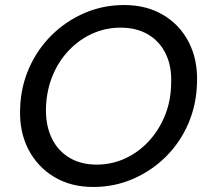

<svg xmlns="http://www.w3.org/2000/svg" viewBox="-20 -732 830 764"><path d="M351 12Q262 12 195.5 -28Q129 -68 93 -137.5Q57 -207 60 -297Q62 -384 95 -459.5Q128 -535 185 -591.5Q242 -648 316 -680Q390 -712 474 -712Q563 -712 629.5 -672.5Q696 -633 731.5 -563.5Q767 -494 764 -404Q762 -316 729.5 -240.5Q697 -165 640 -108.5Q583 -52 509 -20Q435 12 351 12ZM364 -77Q425 -77 478 -101.5Q531 -126 571.5 -169.5Q612 -213 636 -271.5Q660 -330 661 -399Q664 -468 639.5 -518Q615 -568 569 -595Q523 -622 460 -622Q400 -622 347 -598Q294 -574 253 -530.5Q212 -487 188.5 -429Q165 -371 163 -303Q161 -234 185.5 -183Q210 -132 256 -104.5Q302 -77 364 -77Z"/></svg>

Font: DM Sans 18pt Medium
Style: Italic
Weight: 500
Italic angle: -10°
Designer: Colophon Foundry, Jonny Pinhorn
Foundry: Colophon Foundry
Version: Version 4.004;gftools[0.9.30]